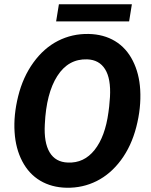

<svg xmlns="http://www.w3.org/2000/svg" viewBox="-20 -882 715 912"><path d="M295.9 9.8Q225.1 8.3 171.1 -23.7Q117.2 -55.7 85.7 -116Q54.2 -176.3 49.3 -254.4Q43.9 -334.5 66.4 -425.3Q88.9 -516.1 138.7 -585Q188.5 -653.8 255.6 -688Q322.8 -722.2 400.9 -720.7Q472.7 -719.2 526.4 -686.8Q580.1 -654.3 610.8 -593.5Q641.6 -532.7 646 -455.6Q650.9 -369.6 627.4 -278.8Q604 -188 554.7 -121.6Q505.4 -55.2 439.2 -22Q373 11.2 295.9 9.8ZM498.5 -375 502.4 -421.4Q507.3 -508.3 479.2 -553.2Q451.2 -598.1 394 -600.1Q304.7 -603 252.2 -521Q199.7 -439 192.9 -291.5Q188 -205.1 215.8 -158.4Q243.7 -111.8 302.2 -109.9Q378.9 -106.4 429.2 -169.7Q479.5 -232.9 495.1 -348.6ZM593.3 -780.3H246.6L259.8 -861.8H606.4Z"/></svg>

Font: RobotoInd
Style: Bold Italic
Weight: 700
Italic angle: -12°
Designer: Google
Version: Version 2.001150; 2014